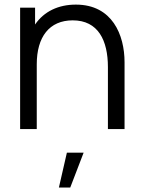

<svg xmlns="http://www.w3.org/2000/svg" viewBox="-20 -574 634 854"><path d="M69.5 0H143.5V-288C143.5 -410 199.5 -483.5 303.5 -483.5C416.5 -483.5 460 -394.5 460 -275.5V0H534V-297C534 -418.5 479.5 -553.5 317.5 -553.5C240 -553.5 176 -523.5 136 -465V-540H69.5ZM277.5 105 242 260H292.5L352 105Z"/></svg>

Font: Hauora
Style: Regular
Weight: 400
Designer: Mikhail Sharanda
Foundry: WCYS & Co.
Version: Version 1.010